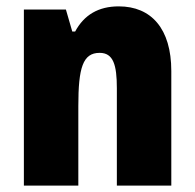

<svg xmlns="http://www.w3.org/2000/svg" viewBox="-20 -583 611 603"><path d="M353 -563C289 -563 244 -536 216 -484H207L187 -553H55V0H226V-250C226 -370 240 -417 293 -417C336 -417 347 -379 347 -306V0H518V-360C518 -493 455 -563 353 -563Z"/></svg>

Font: Noto Sans Condensed Black
Style: Regular
Weight: 900
Width: 3
Designer: Monotype Design Team
Foundry: Monotype Imaging Inc.
Version: Version 2.013